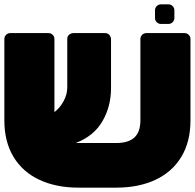

<svg xmlns="http://www.w3.org/2000/svg" viewBox="-23 -852 895 882"><path d="M751 -742H716Q705 -742 697 -750Q689 -758 689 -769V-805Q689 -816 697 -824Q705 -832 716 -832H751Q762 -832 770 -824Q778 -816 778 -805V-769Q778 -758 770 -750Q762 -742 751 -742ZM-3 -299V-673Q-3 -684 5 -692Q13 -700 24 -700H200Q211 -700 219 -692Q227 -684 227 -673V-337Q252 -356 269 -387Q286 -418 286 -450V-672Q286 -686 295 -693Q304 -700 315 -700H459Q472 -700 479.5 -691.5Q487 -683 487 -671V-447Q487 -363 447.5 -295Q408 -227 325 -195H511Q566 -195 594 -220Q622 -245 622 -300V-673Q622 -684 630 -692Q638 -700 649 -700H825Q836 -700 844 -692Q852 -684 852 -673V-299Q852 -201 810 -131.5Q768 -62 691 -26Q614 10 511 10H338Q235 10 158 -26Q81 -62 39 -131.5Q-3 -201 -3 -299Z"/></svg>

Font: Rubik Mono One
Style: Regular
Weight: 400
Designer: Hubert and Fischer with Elvire Volk Leonovitch (Cyrillic Expansion: Cyreal)
Foundry: Hubert and Fischer with Elvire Volk Leonovitch
Version: Version 2.000